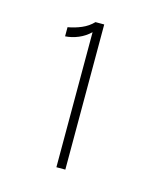

<svg xmlns="http://www.w3.org/2000/svg" viewBox="-68 -656 383 467"><g transform="rotate(15 124.0 -423.0)"><path d="M116.5 -606.5H138.5V-241H116V-581Q103 -568.5 86.8 -561.8Q70.5 -555 54 -554V-577Q71.5 -580 88 -587Q104.5 -594 116.5 -606.5Z"/></g></svg>

Font: Karla ExtraLight
Style: Regular
Weight: 250
Designer: Jonathan Pinhorn
Version: Version 2.004;gftools[0.9.33]